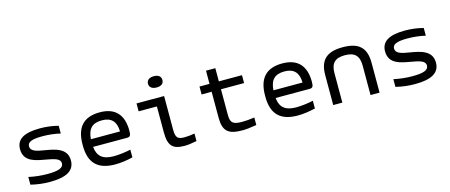

<svg xmlns="http://www.w3.org/2000/svg" viewBox="-46 -1264 4291 1829"><g transform="rotate(-15 2100.0 -349.5)"><path d="M291 -207C373 -192 431 -181 431 -133C431 -90 386 -70 273 -70C210 -70 147 -77 88 -90V-14C149 1 209 9 278 9C438 9 521 -37 521 -138C521 -259 403 -279 303 -296C238 -307 170 -317 170 -370C170 -410 209 -430 317 -430C378 -430 439 -423 494 -410V-486C437 -501 378 -509 314 -509C156 -509 80 -463 80 -365C80 -238 204 -223 291 -207Z M1132 -268C1132 -422 1058 -509 904 -509C745 -509 667 -425 667 -256V-244C667 -73 748 9 920 9C971 9 1035 1 1094 -14V-90C1049 -79 974 -70 927 -70C820 -70 768 -111 758 -207H1093C1126 -207 1132 -223 1132 -268ZM757 -283C764 -385 809 -430 904 -430C998 -430 1043 -379 1044 -283Z M1623 -70C1558 -70 1537 -88 1537 -169V-500H1265V-422H1445V-165C1445 -33 1488 9 1603 9C1638 9 1666 5 1724 -6V-80C1685 -73 1651 -70 1623 -70ZM1419 -651C1419 -618 1445 -597 1491 -597C1536 -597 1561 -618 1561 -651V-653C1561 -687 1536 -708 1491 -708C1445 -708 1419 -687 1419 -653Z M2193 -70C2105 -70 2077 -88 2077 -169V-422H2305V-500H2077V-630H1985V-500H1886V-422H1985V-165C1985 -33 2036 9 2173 9C2214 9 2246 5 2314 -6V-80C2267 -73 2226 -70 2193 -70Z M2932 -268C2932 -422 2858 -509 2704 -509C2545 -509 2467 -425 2467 -256V-244C2467 -73 2548 9 2720 9C2771 9 2835 1 2894 -14V-90C2849 -79 2774 -70 2727 -70C2620 -70 2568 -111 2558 -207H2893C2926 -207 2932 -223 2932 -268ZM2557 -283C2564 -385 2609 -430 2704 -430C2798 -430 2843 -379 2844 -283Z M3071 -295V0H3161V-291C3161 -388 3203 -430 3300 -430C3396 -430 3439 -388 3439 -291V0H3528V-295C3528 -444 3458 -509 3300 -509C3142 -509 3071 -444 3071 -295Z M3891 -207C3973 -192 4031 -181 4031 -133C4031 -90 3986 -70 3873 -70C3810 -70 3747 -77 3688 -90V-14C3749 1 3809 9 3878 9C4038 9 4121 -37 4121 -138C4121 -259 4003 -279 3903 -296C3838 -307 3770 -317 3770 -370C3770 -410 3809 -430 3917 -430C3978 -430 4039 -423 4094 -410V-486C4037 -501 3978 -509 3914 -509C3756 -509 3680 -463 3680 -365C3680 -238 3804 -223 3891 -207Z"/></g></svg>

Font: LT Wave Mono
Style: Regular
Weight: 400
Designer: Daniel Lyons
Version: Version 2.5 (Glyphs App)